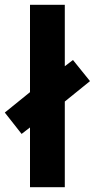

<svg xmlns="http://www.w3.org/2000/svg" viewBox="-46 -780 395 800"><path d="M79 0V-249L44 -222L-26 -311L79 -396V-760H224V-504L258 -530L329 -442L224 -357V0Z"/></svg>

Font: Noto Sans Khmer ExtraCondensed ExtraBold
Style: Regular
Weight: 800
Width: 2
Designer: Danh Hong and the Monotype Design Team
Foundry: Monotype Imaging Inc.
Version: Version 2.004